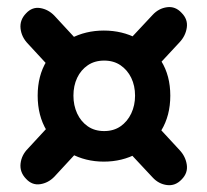

<svg xmlns="http://www.w3.org/2000/svg" viewBox="-20 -620 597 553"><path d="M60.5 -192Q42 -173.5 39.2 -148.8Q36.5 -124 55 -105Q72.5 -86 95.8 -89.5Q119 -93 136.5 -111L216 -197L139 -277ZM55 -581.5Q36.5 -562.5 39.2 -537.8Q42 -513 60.5 -494L139 -409L216 -489L136.5 -575Q119 -593 95.8 -596.8Q72.5 -600.5 55 -581.5ZM503 -583Q485 -602.5 461 -599.2Q437 -596 419.5 -577L340.5 -492.5L417.5 -412.5L497 -498Q514.5 -516.5 518 -540.5Q521.5 -564.5 503 -583ZM503 -103Q521.5 -121.5 518 -145.5Q514.5 -169.5 497 -188L417.5 -274L340.5 -193.5L419.5 -109Q437 -90 461 -87Q485 -84 503 -103ZM279 -154.5Q332 -154.5 375.2 -178Q418.5 -201.5 444.5 -244.2Q470.5 -287 470.5 -344.5Q470.5 -402 444.5 -444Q418.5 -486 375.2 -509Q332 -532 279 -532Q226.5 -532 183.2 -509Q140 -486 114.2 -444Q88.5 -402 88.5 -344.5Q88.5 -287 114.2 -244.2Q140 -201.5 183.2 -178Q226.5 -154.5 279 -154.5ZM280 -242.5Q252.5 -242.5 232.8 -256.2Q213 -270 202.2 -293.2Q191.5 -316.5 191.5 -344.5Q191.5 -373 202.2 -395.8Q213 -418.5 232.8 -432Q252.5 -445.5 280 -445.5Q307.5 -445.5 327.2 -432Q347 -418.5 358 -395.8Q369 -373 369 -344.5Q369 -316.5 358 -293.2Q347 -270 327.2 -256.2Q307.5 -242.5 280 -242.5Z"/></svg>

Font: Fraunces 144pt S100 Black
Style: Regular
Weight: 900
Version: Version 1.000